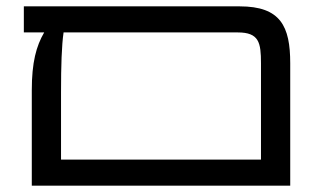

<svg xmlns="http://www.w3.org/2000/svg" viewBox="-20 -584 988 604"><path d="M119 -482C94 -439 80 -388 80 -300V0H893V-385C893 -501 863 -564 734 -564H55V-482ZM172 -294C172 -377 174 -441 180 -482H728C795 -482 801 -450 801 -385V-82H172Z"/></svg>

Font: FiraGO Unicode
Style: Regular
Weight: 400
Designer: bBox Type
Foundry: bBox Type GmbH
Version: Version 1.001;PS 001.001;hotconv 1.0.88;makeotf.lib2.5.64775